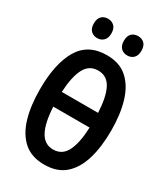

<svg xmlns="http://www.w3.org/2000/svg" viewBox="-222 -1011 975 1118"><g transform="rotate(30 265.0 -452.0)"><path d="M265 9Q179 9 126.5 -37.5Q74 -84 49.5 -166.5Q25 -249 25 -359Q25 -533 82.5 -629.5Q140 -726 265 -726Q350 -726 402.5 -679.5Q455 -633 480 -550.5Q505 -468 505 -358Q505 -248 480.5 -165.5Q456 -83 403.5 -37Q351 9 265 9ZM266 -623Q205 -623 176.5 -567.5Q148 -512 143 -409H387Q382 -514 353.5 -568.5Q325 -623 266 -623ZM266 -93Q326 -93 354.5 -149Q383 -205 387 -310H143Q148 -205 177.5 -149Q207 -93 266 -93ZM366 -783Q340 -783 323.5 -799.5Q307 -816 307 -848Q307 -881 323.5 -897Q340 -913 366 -913Q392 -913 408.5 -897Q425 -881 425 -848Q425 -816 408.5 -799.5Q392 -783 366 -783ZM164 -783Q138 -783 121.5 -799.5Q105 -816 105 -848Q105 -881 121.5 -897Q138 -913 164 -913Q189 -913 206 -897Q223 -881 223 -848Q223 -816 206 -799.5Q189 -783 164 -783Z"/></g></svg>

Font: Noto Sans Mono Condensed SemiBold
Style: Regular
Weight: 600
Width: 3
Designer: Monotype Design Team
Foundry: Monotype Imaging Inc.
Version: Version 2.014